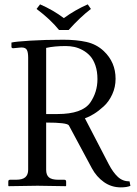

<svg xmlns="http://www.w3.org/2000/svg" viewBox="-20 -832 615 859"><path d="M244.1 -697.8Q206.1 -745.1 143.6 -792L159.2 -812.5Q217.8 -787.1 265.6 -751Q315.9 -787.6 372.6 -812.5L386.7 -792Q339.4 -755.9 287.1 -697.8ZM416 -478Q416 -512.2 407 -538.8Q397.9 -565.4 383.5 -581.3Q369.1 -597.2 349.9 -607.7Q330.6 -618.2 312 -622.1Q293.5 -626 273.9 -626Q223.6 -626 186.5 -617.7V-321.8H237.3Q347.7 -321.8 383.8 -373Q416 -419.9 416 -478ZM497.1 -479.5Q497.1 -442.4 482.2 -409.9Q467.3 -377.4 444.3 -356.4Q421.4 -335.4 400.1 -322.3Q378.9 -309.1 359.9 -302.7L466.3 -97.7Q485.4 -61 507.1 -40.8Q528.8 -20.5 559.6 -20.5L563.5 -0.5Q547.4 6.3 520.5 6.3Q478.5 6.3 445.1 -17.3Q411.6 -41 391.1 -79.1L288.1 -271Q280.3 -283.7 186.5 -283.7V-72.3Q186.5 -48.8 199.2 -38.3Q211.9 -27.8 241.2 -27.8H267.6Q275.9 -27.8 275.9 -19.5V-1L273.9 1Q187 -1 147.9 -1L19 1L17.1 -1V-19.5Q17.1 -27.8 24.9 -27.8H51.3Q80.6 -27.8 93.3 -39.1Q106 -50.3 106 -72.3V-574.2Q106 -598.1 100.1 -608.9Q94.2 -619.6 76.2 -619.6Q71.3 -619.6 69.3 -619.1L39.1 -616.2Q31.2 -616.2 31.2 -623V-641.6Q48.8 -646 115 -650.1Q181.2 -654.3 262.7 -654.3Q321.8 -654.3 366.7 -644.3Q411.6 -634.3 444.3 -603.5Q497.1 -553.7 497.1 -479.5Z"/></svg>

Font: Libertinage
Style: b
Weight: 400
Designer: OSP
Foundry: OSP
Version: Version 1.0; 2008; OFL relea